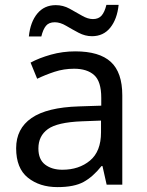

<svg xmlns="http://www.w3.org/2000/svg" viewBox="-20 -755 601 785"><path d="M288 -545Q386 -545 433 -502Q480 -459 480 -365V0H416L399 -76H395Q360 -32 321.5 -11Q283 10 215 10Q142 10 94 -28.5Q46 -67 46 -149Q46 -229 109 -272.5Q172 -316 303 -320L394 -323V-355Q394 -422 365 -448Q336 -474 283 -474Q241 -474 203 -461.5Q165 -449 132 -433L105 -499Q140 -518 188 -531.5Q236 -545 288 -545ZM314 -259Q214 -255 175.5 -227Q137 -199 137 -148Q137 -103 164.5 -82Q192 -61 235 -61Q303 -61 348 -98.5Q393 -136 393 -214V-262ZM98 -606Q104 -665 132.5 -699.5Q161 -734 208 -734Q238 -734 264.5 -719.5Q291 -705 315 -691Q339 -677 360 -677Q383 -677 395.5 -691.5Q408 -706 415 -735H465Q459 -677 431 -642Q403 -607 356 -607Q328 -607 301.5 -621Q275 -635 250.5 -649.5Q226 -664 204 -664Q180 -664 168 -649.5Q156 -635 149 -606Z"/></svg>

Font: Noto Sans SignWriting
Style: Regular
Weight: 400
Designer: Monotype Design Team
Foundry: Monotype Imaging Inc.
Version: Version 2.004; ttfautohint (v1.8.4.7-5d5b)